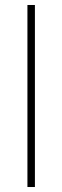

<svg xmlns="http://www.w3.org/2000/svg" viewBox="-20 -750 250 770"><path d="M120 -730V0H90V-730Z"/></svg>

Font: Metropolitano Thin
Style: Regular
Weight: 250
Designer: Fonts by Alex Slobzheninov & Chris M. Simpson / Changes by Cristiano Sobral
Foundry: Fonts by Alex Slobzheninov & Chris M. Simpson / Changes by Cristiano Sobral
Version: Version 1.00;August 30, 2020;FontCreator 13.0.0.2681 64-bit